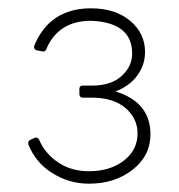

<svg xmlns="http://www.w3.org/2000/svg" viewBox="-20 -754 430 462"><path d="M194 -312Q147 -312 106.5 -337Q66 -362 48 -407V-410Q48 -415 53 -417.5Q58 -420 61.5 -421.5Q65 -423 67 -423Q71 -423 74 -418Q88 -385 119.5 -363.5Q151 -342 194 -342Q245 -342 278 -367.5Q311 -393 311 -433Q311 -469 282 -494Q253 -519 201 -519H179Q172 -519 171 -527V-540Q171 -548 179 -548H201Q247 -548 272.5 -571Q298 -594 298 -625Q298 -700 199 -704Q120 -704 91 -635Q89 -630 84 -630L68 -633Q62 -635 62 -641V-643Q99 -734 199 -734Q257 -734 293 -704Q329 -674 329 -629Q329 -598 310.5 -572.5Q292 -547 258 -534Q342 -508 342 -431Q342 -379 299 -345.5Q256 -312 194 -312Z"/></svg>

Font: YamahaIndonesia935. App Thin
Style: Regular
Weight: 100
Designer: Dalton Maag Ltd
Foundry: Dalton Maag Ltd
Version: Version 1.002